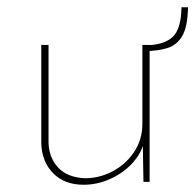

<svg xmlns="http://www.w3.org/2000/svg" viewBox="-20 -502 539 530"><path d="M211 8Q158 8 127 -23.5Q96 -55 94 -105V-378H114V-108Q115 -67 140.5 -39.5Q166 -12 215 -10Q255 -10 291.5 -29.5Q328 -49 350.5 -83Q373 -117 373 -160V-378H393V0H376L374 -116L377 -107Q368 -75 343 -49Q318 -23 283 -7.5Q248 8 211 8ZM379 -377Q430 -377 455 -398.5Q480 -420 481 -482H499Q498 -428 483 -402.5Q468 -377 441 -369Q414 -361 379 -361Z"/></svg>

Font: Josefin Sans Thin Thin
Style: Regular
Weight: 250
Version: Version 2.001